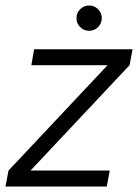

<svg xmlns="http://www.w3.org/2000/svg" viewBox="-28 -678 502 698"><path d="M-8 0 3 -58 363 -441H86L96 -499H454L443 -441L83 -58H371L360 0ZM296 -566Q277 -566 263.5 -579.5Q250 -593 250 -612Q250 -631 263.5 -644.5Q277 -658 296 -658Q315 -658 328.5 -644.5Q342 -631 342 -612Q342 -593 328.5 -579.5Q315 -566 296 -566Z"/></svg>

Font: DM Sans 20pt Light
Style: Italic
Weight: 300
Italic angle: -10°
Version: Version 4.004;gftools[0.9.30]